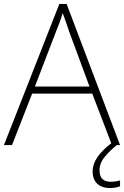

<svg xmlns="http://www.w3.org/2000/svg" viewBox="-20 -736 630 974"><path d="M548 0 448 -261H143L41 0H0L281 -716H318L589 0ZM330 -578Q325 -595 316 -619.5Q307 -644 298 -670Q291 -646 282 -621.5Q273 -597 265 -578L157 -297H434ZM485 128Q485 186 541 186Q555 186 567.5 184Q580 182 589 179V209Q579 213 566 215.5Q553 218 536 218Q498 218 474 196.5Q450 175 450 133Q450 96 475 60Q500 24 548 -12L572 0Q538 28 511.5 59.5Q485 91 485 128Z"/></svg>

Font: Noto Sans Bengali UI ExtraLight
Style: Regular
Weight: 200
Designer: Jelle Bosma - Monotype Design Team
Foundry: Monotype Imaging Inc.
Version: Version 2.003; ttfautohint (v1.8.4.7-5d5b)